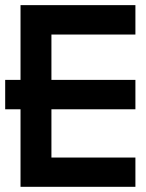

<svg xmlns="http://www.w3.org/2000/svg" viewBox="-40 -720 562 740"><path d="M-20 -298.8V-412.1H39.1V-700.2H481.9V-586.9H158.2V-412.1H481.9V-298.8H158.2V-112.8H481.9V0H39.1V-298.8Z"/></svg>

Font: Cakra Normal
Style: Regular
Weight: 400
Designer: Lucia Kollert, Vojtech Kollert
Foundry: OoM Type
Version: Version 1.000;Glyphs 3.1.1 (3148)